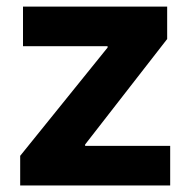

<svg xmlns="http://www.w3.org/2000/svg" viewBox="-20 -566 579 586"><path d="M41.6 0V-90.4L308.4 -420.9V-425H50.2V-545.9H490.2V-446.9L239.8 -125V-120.9H499.4V0Z"/></svg>

Font: Inter Tight
Style: Regular
Weight: 400
Designer: Rasmus Andersson
Foundry: rsms
Version: Version 3.002